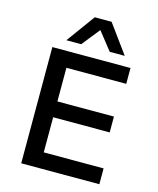

<svg xmlns="http://www.w3.org/2000/svg" viewBox="-135 -1031 925 1125"><g transform="rotate(15 328.0 -469.0)"><path d="M103 0V-705H577V-609H214V-405H557V-309H214V-96H577V0ZM172 -765 298 -938H400L526 -765H435L349 -874L262 -765Z"/></g></svg>

Font: Nunito Sans 7pt SemiBold
Style: Regular
Weight: 600
Designer: Vernon Adams
Foundry: Vernon Adams
Version: Version 3.101;gftools[0.9.27]